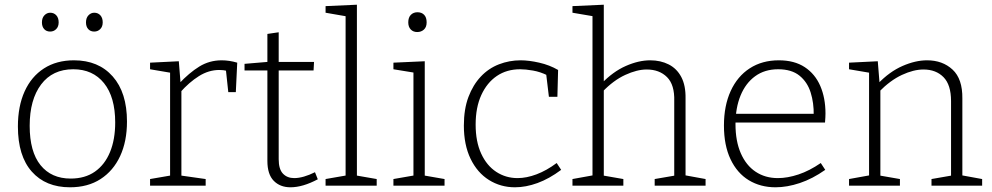

<svg xmlns="http://www.w3.org/2000/svg" viewBox="-20 -788 4210 815"><path d="M294 -532Q398 -532 458.5 -463.5Q519 -395 519 -272Q519 -188 490 -125.5Q461 -63 407 -28Q353 7 277 7Q174 7 115 -59.5Q56 -126 56 -251Q56 -337 84.5 -400Q113 -463 166.5 -497.5Q220 -532 294 -532ZM291 -494Q203 -494 154.5 -429.5Q106 -365 106 -254Q106 -144 152 -87Q198 -30 280 -30Q341 -30 383 -59.5Q425 -89 447 -142.5Q469 -196 469 -268Q469 -376 421.5 -435Q374 -494 291 -494ZM380 -654Q364 -654 354.5 -664.5Q345 -675 345 -693Q345 -712 355.5 -723Q366 -734 380 -734Q396 -734 406 -723Q416 -712 416 -693Q416 -675 405.5 -664.5Q395 -654 380 -654ZM193 -654Q177 -654 167.5 -664.5Q158 -675 158 -693Q158 -712 168.5 -723Q179 -734 193 -734Q209 -734 219 -723Q229 -712 229 -693Q229 -675 218.5 -664.5Q208 -654 193 -654Z M617 0V-28L710 -44L702 -33V-489L711 -478L617 -494V-522L739 -528L747 -429L739 -432Q783 -479 826 -505.5Q869 -532 921 -532Q953 -532 987 -522L981 -397H949L938 -500L945 -487Q937 -489 928 -490Q919 -491 911 -491Q866 -491 824.5 -465Q783 -439 744 -395L750 -412V-33L740 -44L853 -28V0Z M1213 7Q1169 7 1142 -20.5Q1115 -48 1115 -105V-498L1125 -489H1018V-517L1125 -526L1115 -515V-644L1163 -651V-515L1154 -525H1313L1311 -489H1154L1163 -498V-112Q1163 -70 1181 -51Q1199 -32 1229 -32Q1248 -32 1270.5 -38.5Q1293 -45 1317 -57L1329 -27Q1265 7 1213 7Z M1495 -35 1487 -44 1579 -28V0H1362V-28L1454 -44L1447 -35V-727L1454 -718L1362 -734V-762L1495 -768Z M1783 -35 1775 -44 1867 -28V0H1650V-28L1742 -44L1735 -35V-487L1742 -479L1650 -494V-522L1783 -528ZM1751 -652Q1734 -652 1723.5 -663Q1713 -674 1713 -693Q1713 -714 1724 -725Q1735 -736 1752 -736Q1770 -736 1780.5 -725Q1791 -714 1791 -693Q1791 -673 1779.5 -662.5Q1768 -652 1751 -652Z M2166 7Q2105 7 2055.5 -24Q2006 -55 1977.5 -114Q1949 -173 1949 -255Q1949 -325 1968.5 -376.5Q1988 -428 2021 -463Q2054 -498 2098 -515Q2142 -532 2190 -532Q2225 -532 2269 -522Q2313 -512 2349 -491L2346 -377H2310L2298 -477L2304 -468Q2274 -483 2242.5 -488.5Q2211 -494 2188 -494Q2131 -494 2089 -465.5Q2047 -437 2023 -384.5Q1999 -332 1999 -259Q1999 -187 2022.5 -136Q2046 -85 2086.5 -58.5Q2127 -32 2177 -32Q2215 -32 2257.5 -48Q2300 -64 2343 -96L2362 -67Q2311 -29 2261.5 -11Q2212 7 2166 7Z M2410 0V-28L2504 -45L2495 -34V-729L2504 -718L2410 -734V-762L2543 -768V-429L2532 -432Q2582 -484 2636.5 -508Q2691 -532 2740 -532Q2784 -532 2818.5 -514.5Q2853 -497 2872 -461Q2891 -425 2890 -370V-34L2882 -45L2975 -28V0H2759V-28L2852 -44L2842 -33V-359Q2844 -428 2811.5 -460.5Q2779 -493 2725 -493Q2684 -493 2634 -470Q2584 -447 2537 -398L2543 -411V-33L2534 -44L2626 -28V0Z M3272 7Q3208 7 3158.5 -23Q3109 -53 3081 -112Q3053 -171 3053 -255Q3053 -339 3081.5 -401.5Q3110 -464 3162.5 -498Q3215 -532 3286 -532Q3352 -532 3396 -503Q3440 -474 3462 -423Q3484 -372 3484 -306Q3484 -298 3483.5 -289.5Q3483 -281 3482 -268H3086V-305H3443L3434 -299Q3435 -351 3421 -395.5Q3407 -440 3373.5 -467Q3340 -494 3283 -494Q3226 -494 3185.5 -464.5Q3145 -435 3123.5 -382.5Q3102 -330 3102 -261Q3102 -189 3124.5 -137.5Q3147 -86 3187.5 -59Q3228 -32 3282 -32Q3323 -32 3369.5 -47.5Q3416 -63 3464 -96L3483 -67Q3429 -29 3375 -11Q3321 7 3272 7Z M3584 0V-28L3678 -45L3669 -34V-489L3678 -478L3584 -494V-522L3706 -528L3714 -429L3706 -432Q3756 -484 3811 -508Q3866 -532 3915 -532Q3981 -532 4023.5 -492.5Q4066 -453 4065 -370V-34L4056 -45L4149 -28V0H3934V-28L4026 -44L4017 -33V-359Q4017 -428 3985 -460.5Q3953 -493 3900 -493Q3858 -493 3808.5 -470Q3759 -447 3711 -398L3717 -411V-33L3708 -44L3800 -28V0Z"/></svg>

Font: Bitter Thin Light
Style: Regular
Weight: 300
Version: Version 2.002